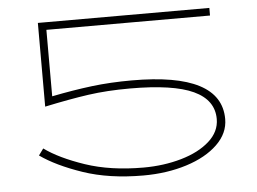

<svg xmlns="http://www.w3.org/2000/svg" viewBox="-48 -680 1010 754"><g transform="rotate(-5 457.5 -303.5)"><path d="M827 -180Q827 -124 781.5 -80Q736 -36 658.5 -11.5Q581 13 488 13Q353 13 250.5 -22Q148 -57 86 -101L105 -127Q163 -85 262 -51.5Q361 -18 491 -18Q571 -18 640.5 -38Q710 -58 752 -95.5Q794 -133 794 -183Q794 -258 714.5 -295Q635 -332 465 -332Q374 -332 300 -321.5Q226 -311 127 -290V-620H803V-590H158V-328Q243 -345 316.5 -354Q390 -363 475 -363Q827 -363 827 -180Z"/></g></svg>

Font: BioRhyme Expanded ExtraLight
Style: Regular
Weight: 275
Width: 7
Designer: Aoife Mooney
Foundry: Aoife Mooney Type
Version: Version 1.001